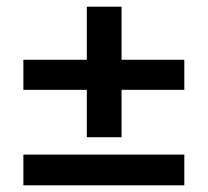

<svg xmlns="http://www.w3.org/2000/svg" viewBox="-20 -554 622 575"><path d="M50 -285V-375H532V-285ZM50 1V-91H532V1ZM240 -143V-534H344V-143Z"/></svg>

Font: Lexend Medium
Style: Regular
Weight: 500
Designer: Bonnie Shaver-Troup, Thomas Jockin
Foundry: Lexend
Version: Version 1.005